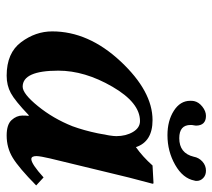

<svg xmlns="http://www.w3.org/2000/svg" viewBox="-52 -598 660 597"><g transform="rotate(90 278.5 -300.0)"><path d="M542 -574.2Q535.2 -538.1 493.2 -514.2Q451.2 -490.2 400.9 -490.2Q356 -490.2 325 -510Q293.9 -529.8 293.9 -561Q293.9 -568.8 294.9 -573.2Q297.9 -587.4 312 -598.6Q326.2 -609.9 340.8 -609.9Q370.6 -609.9 371.1 -579.1Q371.1 -577.1 370.6 -575.2Q370.1 -573.2 370.1 -571.8Q369.1 -568.8 369.1 -562Q369.1 -526.9 410.2 -526.9Q457 -526.9 467.8 -571.8Q470.7 -587.9 482.9 -598.9Q495.1 -609.9 511.2 -609.9Q525.4 -609.9 534.2 -601.3Q543 -592.8 543 -581.1Q543 -576.2 542 -574.2ZM373 -194.8Q386.2 -231 395 -273.4Q403.8 -315.9 403.8 -331.1Q403.8 -360.8 390.9 -382.8Q377.9 -404.8 356.9 -404.8Q299.8 -404.8 250 -318.8Q200.2 -232.9 200.2 -150.9Q200.2 -40 250 -40Q272 -40 310.5 -87.4Q349.1 -134.8 373 -194.8ZM339.8 -39.1Q339.8 -52.2 340.8 -58.1L338.9 -59.1Q293.9 -16.1 270 -3.2Q246.1 9.8 215.8 9.8Q145 9.8 111.6 -35.2Q78.1 -80.1 78.1 -131.8Q78.1 -244.6 171.1 -344.2Q264.2 -443.8 354 -443.8Q420.9 -443.8 438 -392.1Q467.8 -413.1 495.1 -443.8L549.8 -446.8Q551.8 -446.8 551.8 -443.8Q529.3 -359.9 520.5 -320.8L473.1 -125Q466.3 -96.2 465.8 -83Q465.8 -66.9 475.1 -66.9Q490.2 -66.9 532.2 -105L557.1 -82Q502 -27.8 470.9 -9Q439.9 9.8 401.9 9.8Q367.7 9.8 353.8 -5.6Q339.8 -21 339.8 -39.1Z"/></g></svg>

Font: Linux Libertine
Style: Semibold Italic
Weight: 600
Italic angle: -11.5°
Designer: Philipp H. Poll
Foundry: Philipp H. Poll
Version: Version 5.1.2 ; ttfautohint (v0.9)